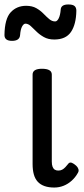

<svg xmlns="http://www.w3.org/2000/svg" viewBox="-52 -823 377 860"><path d="M191 17Q166 17 147.5 10.5Q129 4 117 -9Q105 -22 99.5 -42Q94 -62 94 -88V-489Q94 -502 104.5 -508.5Q115 -515 136 -515Q158 -515 169 -508.5Q180 -502 180 -489V-99Q180 -85 183.5 -76Q187 -67 193.5 -63Q200 -59 209 -59Q219 -59 226.5 -63Q234 -67 241 -74.5Q248 -82 256 -92Q262 -97 270.5 -93.5Q279 -90 289 -81Q296 -75 299 -66Q302 -57 297 -49Q286 -29 269.5 -14Q253 1 233 9Q213 17 191 17ZM191 -646Q164 -646 144.5 -657Q125 -668 111 -682Q97 -696 85.5 -706.5Q74 -717 62 -717Q54 -717 47 -704.5Q40 -692 38 -666Q37 -653 28 -646.5Q19 -640 2 -640Q-32 -640 -32 -666Q-31 -739 -4 -768Q23 -797 65 -797Q92 -797 110.5 -786.5Q129 -776 142.5 -762Q156 -748 168.5 -737.5Q181 -727 195 -727Q204 -727 211 -741Q218 -755 220 -781Q222 -803 254 -803Q274 -803 282 -796Q290 -789 290 -775Q289 -714 266 -680Q243 -646 191 -646Z"/></svg>

Font: Playwrite IT Moderna
Style: Regular
Weight: 400
Designer: Veronika Burian, José Scaglione
Foundry: TypeTogether
Version: Version 1.002